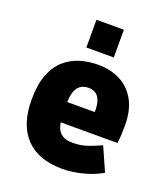

<svg xmlns="http://www.w3.org/2000/svg" viewBox="-130 -789 779 889"><g transform="rotate(20 259.5 -344.5)"><path d="M279.8 7.3Q160.6 7.3 98.6 -58.1Q36.6 -123.5 36.6 -246.1Q36.6 -320.3 55.9 -369.9Q75.2 -419.4 108.6 -448.7Q142.1 -478 184.6 -490.5Q227.1 -502.9 272.9 -502.9Q333.5 -502.9 381.1 -478.5Q428.7 -454.1 456.3 -405Q483.9 -356 483.9 -281.7Q483.9 -269 483.2 -241.7Q482.4 -214.4 479 -192.9H140.6L196.8 -228.5Q196.8 -192.9 205.3 -169.2Q213.9 -145.5 232.9 -134Q252 -122.6 283.2 -122.6Q317.9 -122.6 347.7 -131.6Q377.4 -140.6 420.4 -160.2L472.2 -43.5Q428.2 -18.1 376.5 -5.4Q324.7 7.3 279.8 7.3ZM330.1 -214.4V-274.4Q335 -330.1 319.1 -358.6Q303.2 -387.2 267.1 -387.2Q225.6 -387.2 208.5 -354.2Q191.4 -321.3 196.8 -251L140.6 -291.5H373.5ZM192.4 -559.1V-695.8H327.6V-559.1Z"/></g></svg>

Font: Anaheim ExtraBold
Style: Regular
Weight: 800
Version: Version 2.001